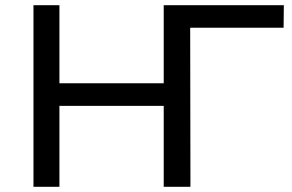

<svg xmlns="http://www.w3.org/2000/svg" viewBox="-20 -720 1127 740"><path d="M611 0V-312H209V0H109V-700H209V-399H611V-700H711V0ZM615 0V-700H1074L1073 -613H713L714 0Z"/></svg>

Font: Montserrat Medium
Style: Regular
Weight: 500
Designer: Julieta Ulanovsky
Foundry: Julieta Ulanovsky
Version: Version 9.000; ttfautohint (v1.8.4.7-5d5b)